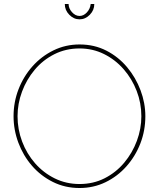

<svg xmlns="http://www.w3.org/2000/svg" viewBox="-20 -938 797 963"><path d="M379 5Q306 5 245 -25.5Q184 -56 140 -107Q96 -158 72 -222.5Q48 -287 48 -355Q48 -426 73 -490.5Q98 -555 143 -605.5Q188 -656 248.5 -685.5Q309 -715 379 -715Q453 -715 513.5 -684Q574 -653 617.5 -601Q661 -549 685 -485Q709 -421 709 -355Q709 -283 684 -218.5Q659 -154 614 -103.5Q569 -53 509 -24Q449 5 379 5ZM68 -355Q68 -289 91 -228Q114 -167 156 -119Q198 -71 255 -43Q312 -15 379 -15Q448 -15 505 -44Q562 -73 603 -122Q644 -171 666.5 -231.5Q689 -292 689 -355Q689 -421 665.5 -482Q642 -543 600 -591Q558 -639 501.5 -667Q445 -695 379 -695Q310 -695 252.5 -666Q195 -637 154 -588Q113 -539 90.5 -478.5Q68 -418 68 -355ZM379 -858Q399 -858 415.5 -875.5Q432 -893 435 -918H453Q453 -887 430.5 -864Q408 -841 379 -841Q350 -841 327.5 -864Q305 -887 305 -918H324Q324 -896 341 -877Q358 -858 379 -858Z"/></svg>

Font: Raleway Thin
Style: Regular
Weight: 100
Designer: Matt McInerney, Pablo Impallari, Rodrigo Fuenzalida
Foundry: Matt McInerney, Pablo Impallari, Rodrigo Fuenzalida
Version: Version 4.026